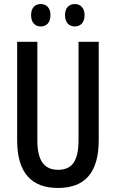

<svg xmlns="http://www.w3.org/2000/svg" viewBox="-20 -921 574 951"><path d="M134 -846C134 -809 154 -790 182 -790C210 -790 230 -809 230 -846C230 -882 210 -901 182 -901C154 -901 134 -883 134 -846ZM302 -846C302 -809 322 -790 351 -790C378 -790 399 -809 399 -846C399 -882 378 -901 351 -901C323 -901 302 -883 302 -846ZM469 -227V-714H369V-227C369 -121 335 -80 268 -80C201 -80 165 -122 165 -226V-714H65V-226C65 -65 136 10 267 10C400 10 469 -65 469 -227Z"/></svg>

Font: Noto Sans Arabic ExtCond Med
Style: Regular
Weight: 500
Width: 2
Designer: Monotype Design Team, Nadine Chahine, Nizar Qandah and Khaled Hosny
Foundry: Monotype Imaging Inc.
Version: Version 2.012